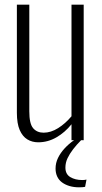

<svg xmlns="http://www.w3.org/2000/svg" viewBox="-20 -598 435 819"><path d="M143 9Q117 9 96.5 -3.5Q76 -16 64 -43.5Q52 -71 52 -117V-578H105V-123Q105 -70 121.5 -51Q138 -32 166 -32Q197 -32 228 -51.5Q259 -71 285 -102V-578H337V0H285V-68Q257 -33 220.5 -12Q184 9 143 9ZM317 201Q295 201 276.5 195.5Q258 190 244.5 180Q231 170 224 155Q217 140 217 121Q217 97 227.5 75.5Q238 54 256 34.5Q274 15 296 0H326Q307 19 292 38.5Q277 58 268 77Q259 96 259 117Q259 145 280 157.5Q301 170 331 170Q336 170 340.5 169.5Q345 169 349 168L343 199Q339 200 332 200.5Q325 201 317 201Z"/></svg>

Font: Oswald ExtraLight
Style: Regular
Weight: 250
Designer: Vernon Adams
Foundry: Vernon Adams
Version: Version 4.100; ttfautohint (v1.8.1.43-b0c9)